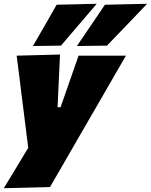

<svg xmlns="http://www.w3.org/2000/svg" viewBox="-32 -796 797 1014"><path d="M-12 198Q19 147 52.5 91.8Q86 36.5 117 -15.5Q111.5 -59.5 106 -103.8Q100.5 -148 95 -192L83.5 -282.5Q77 -336.5 70 -392.2Q63 -448 56 -502L285 -508Q283 -464.5 281 -422.8Q279 -381 277 -338L272 -230H288L325 -336Q340 -379 354 -419.2Q368 -459.5 383 -502H633Q609.5 -461.5 588 -424Q566.5 -386.5 540.5 -341.8Q514.5 -297 478 -233.5L396 -92Q341.5 3 302.5 70.2Q263.5 137.5 232 192ZM374 -553Q411.5 -608 448.5 -662.2Q485.5 -716.5 522 -771L745 -776Q690 -718.5 636.8 -663Q583.5 -607.5 533 -555ZM142 -553Q174 -608 205 -662.2Q236 -716.5 267 -771L479 -776Q430 -718.5 382.2 -663Q334.5 -607.5 290 -555Z"/></svg>

Font: Commissioner Black
Style: Italic
Weight: 900
Italic angle: -12°
Designer: Kostas Bartsokas
Foundry: Kostas Bartsokas
Version: Version 1.000; ttfautohint (v1.8.3)